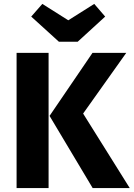

<svg xmlns="http://www.w3.org/2000/svg" viewBox="-20 -964 685 984"><path d="M463 -944 519 -879 378 -750H282L140 -879L197 -944L330 -860ZM229 -693V0H65V-693ZM627 -693 406 -382 645 0H455L234 -370L454 -693Z"/></svg>

Font: Fira Sans
Style: Bold
Weight: 700
Designer: bBox Type GmbH & Carrois Corporate GbR & Edenspiekermann AG
Foundry: bBox Type GmbH & Carrois Corporate GbR & Edenspiekermann AG
Version: Version 4.301;PS 004.301;hotconv 1.0.88;makeotf.lib2.5.64775